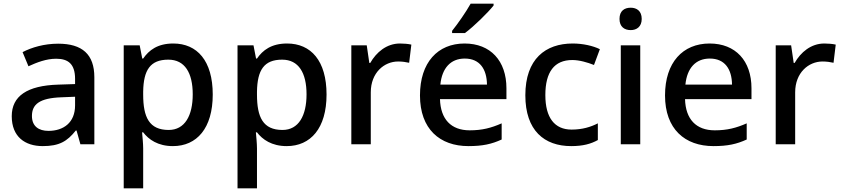

<svg xmlns="http://www.w3.org/2000/svg" viewBox="-20 -786 4587 1046"><path d="M297 -548C221 -548 153 -528 103 -502L135 -425C181 -446 232 -466 286 -466C351 -466 389 -438 389 -356V-328L298 -325C127 -320 44 -262 44 -153C44 -41 116 10 213 10C303 10 346 -16 393 -75H397L418 0H494V-365C494 -490 428 -548 297 -548ZM316 -256 389 -259V-212C389 -118 326 -73 244 -73C191 -73 154 -98 154 -154C154 -217 194 -252 316 -256Z M924 -549C838 -549 791 -512 760 -467H755L741 -539H654V240H760V23C760 -4 756 -42 754 -65H760C790 -26 840 10 922 10C1052 10 1139 -87 1139 -271C1139 -455 1054 -549 924 -549ZM897 -461C987 -461 1030 -389 1030 -272C1030 -156 987 -78 899 -78C793 -78 760 -147 760 -271V-287C762 -404 798 -461 897 -461Z M1544 -549C1458 -549 1411 -512 1380 -467H1375L1361 -539H1274V240H1380V23C1380 -4 1376 -42 1374 -65H1380C1410 -26 1460 10 1542 10C1672 10 1759 -87 1759 -271C1759 -455 1674 -549 1544 -549ZM1517 -461C1607 -461 1650 -389 1650 -272C1650 -156 1607 -78 1519 -78C1413 -78 1380 -147 1380 -271V-287C1382 -404 1418 -461 1517 -461Z M2159 -549C2086 -549 2030 -501 1997 -443H1992L1978 -539H1894V0H2000V-283C2000 -390 2073 -451 2149 -451C2171 -451 2192 -448 2209 -444L2221 -543C2204 -547 2179 -549 2159 -549Z M2669 -756V-766H2544C2519 -721 2473 -655 2443 -618V-606H2513C2562 -642 2640 -719 2669 -756ZM2511 -549C2365 -549 2268 -446 2268 -266C2268 -83 2376 10 2532 10C2609 10 2659 -1 2713 -26V-114C2656 -89 2607 -76 2539 -76C2437 -76 2380 -137 2377 -246H2739V-305C2739 -455 2652 -549 2511 -549ZM2512 -467C2594 -467 2632 -409 2633 -325H2379C2388 -415 2435 -467 2512 -467Z M3092 10C3156 10 3199 -2 3237 -23V-114C3198 -94 3152 -80 3094 -80C3001 -80 2951 -145 2951 -268C2951 -394 3000 -459 3098 -459C3136 -459 3181 -446 3216 -432L3248 -518C3212 -536 3156 -549 3100 -549C2952 -549 2842 -465 2842 -267C2842 -75 2945 10 3092 10Z M3416 -744C3382 -744 3355 -727 3355 -683C3355 -640 3382 -622 3416 -622C3448 -622 3476 -640 3476 -683C3476 -727 3448 -744 3416 -744ZM3468 -539H3362V0H3468Z M3846 -549C3700 -549 3603 -446 3603 -266C3603 -83 3711 10 3867 10C3944 10 3994 -1 4048 -26V-114C3991 -89 3942 -76 3874 -76C3772 -76 3715 -137 3712 -246H4074V-305C4074 -455 3987 -549 3846 -549ZM3847 -467C3929 -467 3967 -409 3968 -325H3714C3723 -415 3770 -467 3847 -467Z M4471 -549C4398 -549 4342 -501 4309 -443H4304L4290 -539H4206V0H4312V-283C4312 -390 4385 -451 4461 -451C4483 -451 4504 -448 4521 -444L4533 -543C4516 -547 4491 -549 4471 -549Z"/></svg>

Font: Noto Sans Canadian Aboriginal Medium
Style: Regular
Weight: 500
Designer: Monotype Design Team, Typotheque's Kevin King
Foundry: Monotype Imaging Inc.
Version: Version 2.004